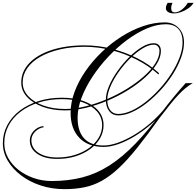

<svg xmlns="http://www.w3.org/2000/svg" viewBox="-140 -1027 1377 1346"><path d="M316 -253Q228 -253 158.5 -278.5Q89 -304 49 -348Q9 -392 9 -448Q9 -525 65 -584Q121 -643 221.5 -676Q322 -709 453 -709Q548 -709 642.5 -685.5Q737 -662 822.5 -618.5Q908 -575 975 -514L971 -505Q904 -565 819 -608.5Q734 -652 640.5 -675.5Q547 -699 453 -699Q359 -699 279.5 -680.5Q200 -662 141.5 -628.5Q83 -595 51 -549Q19 -503 19 -448Q19 -395 58 -353Q97 -311 164.5 -287Q232 -263 317 -263Q385 -263 460 -281.5Q535 -300 609 -331.5Q683 -363 749.5 -404Q816 -445 867.5 -490.5Q919 -536 948.5 -582Q978 -628 978 -670Q978 -690 967 -702Q956 -714 938 -714Q903 -714 859.5 -687.5Q816 -661 772.5 -618Q729 -575 692.5 -523.5Q656 -472 634 -420.5Q612 -369 612 -328Q612 -282 632.5 -255Q653 -228 688 -228Q732 -228 782.5 -251Q833 -274 883.5 -314Q934 -354 980 -405Q1026 -456 1062 -512.5Q1098 -569 1119 -625Q1140 -681 1140 -730Q1140 -792 1110 -824.5Q1080 -857 1022 -857Q959 -857 889.5 -827.5Q820 -798 750.5 -746.5Q681 -695 619 -629Q557 -563 508.5 -489.5Q460 -416 432 -342.5Q404 -269 404 -202Q404 -106 450 -56.5Q496 -7 586 -7Q631 -7 685 -26Q739 -45 796 -78.5Q853 -112 907 -157.5Q961 -203 1006 -256H1018Q973 -201 917.5 -154Q862 -107 803.5 -71.5Q745 -36 689 -16.5Q633 3 586 3Q478 3 416.5 -60.5Q355 -124 355 -236Q355 -308 382.5 -382.5Q410 -457 459 -528Q508 -599 572.5 -661Q637 -723 711 -770Q785 -817 862.5 -843.5Q940 -870 1015 -870Q1075 -870 1112.5 -831Q1150 -792 1150 -730Q1150 -679 1129 -621.5Q1108 -564 1071.5 -506.5Q1035 -449 988 -397.5Q941 -346 889.5 -305.5Q838 -265 786 -241.5Q734 -218 688 -218Q649 -218 625.5 -248Q602 -278 602 -328Q602 -372 624.5 -424.5Q647 -477 684.5 -530Q722 -583 766.5 -627Q811 -671 855.5 -697.5Q900 -724 937 -724Q961 -724 974.5 -710Q988 -696 988 -670Q988 -626 958.5 -578.5Q929 -531 877 -484Q825 -437 758 -395.5Q691 -354 615.5 -322Q540 -290 463.5 -271.5Q387 -253 316 -253ZM-110 -23Q-110 31 -83.5 79Q-57 127 -11 163.5Q35 200 95.5 221Q156 242 223 242Q339 242 437.5 216.5Q536 191 627 133Q718 75 810 -20.5Q902 -116 1005 -255Q1035 -295 1074.5 -343Q1114 -391 1161 -444H1211Q1185 -429 1161.5 -410Q1138 -391 1112.5 -364Q1087 -337 1054.5 -297Q1022 -257 977 -198Q891 -77 822 9Q753 95 692.5 151.5Q632 208 573.5 240.5Q515 273 451.5 286Q388 299 311 299Q224 299 146 273.5Q68 248 8.5 203Q-51 158 -85.5 100Q-120 42 -120 -23Q-120 -91 -89 -149.5Q-58 -208 -2 -251Q54 -294 129.5 -318Q205 -342 294 -342Q382 -342 447.5 -318Q513 -294 549.5 -250.5Q586 -207 586 -149Q586 -100 561 -57Q536 -14 491.5 18.5Q447 51 388.5 69Q330 87 262 87Q174 87 121.5 51.5Q69 16 69 -43Q69 -79 95.5 -108Q122 -137 161 -143L169 -136Q132 -130 106 -103.5Q80 -77 80 -44Q80 11 129.5 44Q179 77 262 77Q327 77 384 59.5Q441 42 484 11Q527 -20 551.5 -61Q576 -102 576 -149Q576 -204 540.5 -245Q505 -286 442 -309Q379 -332 294 -332Q207 -332 133.5 -309Q60 -286 5 -244.5Q-50 -203 -80 -146.5Q-110 -90 -110 -23ZM1176 -1007H1217Q1204 -985 1180 -968.5Q1156 -952 1129.5 -942.5Q1103 -933 1081 -933Q1053 -933 1038 -943Q1023 -953 1023 -969Q1023 -980 1026.5 -989Q1030 -998 1035 -1007H1069Q1065 -998 1062.5 -989Q1060 -980 1060 -969Q1060 -940 1086 -940Q1109 -940 1135 -960Q1161 -980 1176 -1007Z"/></svg>

Font: Ballet
Style: Regular
Weight: 400
Designer: Maximiliano R. Sproviero
Foundry: Omnibus-Type
Version: Version 1.100